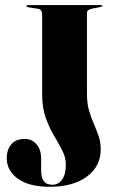

<svg xmlns="http://www.w3.org/2000/svg" viewBox="-20 -720 459 754"><path d="M375.5 -133.5Q375.5 -67 321.5 -26.8Q267.5 13.5 175.5 13.5Q94 13.5 50.2 -18.2Q6.5 -50 6.5 -99Q6.5 -133 24.8 -153.8Q43 -174.5 78 -174.5Q104.5 -174.5 123 -153.8Q141.5 -133 141.5 -97V-50Q141.5 -24.5 151.5 -9.5Q161.5 5.5 186 5.5Q209.5 5.5 224 -15Q238.5 -35.5 238.5 -73.5Q238.5 -102 224.5 -129.2Q210.5 -156.5 192 -187.5Q173.5 -218.5 159.5 -257.8Q145.5 -297 145.5 -349.5V-663.5Q145.5 -683 129.5 -685.5L93.5 -691Q84 -692.5 84 -695.5Q84 -700 91 -700H375Q382.5 -700 382.5 -696.5Q382.5 -694.5 368 -691L341 -686Q321.5 -681.5 321.5 -670V-350.5Q321.5 -313.5 329.8 -285.5Q338 -257.5 348.5 -233.8Q359 -210 367.2 -186Q375.5 -162 375.5 -133.5Z"/></svg>

Font: Fraunces 144pt
Style: Bold
Weight: 700
Version: Version 1.000;[b76b70a41]